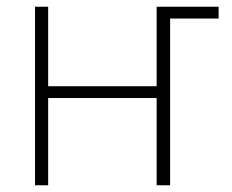

<svg xmlns="http://www.w3.org/2000/svg" viewBox="-20 -550 688 570"><path d="M84 0V-530H123V-294H445V-530H629V-495H485V0H445V-259H123V0Z"/></svg>

Font: Noto Sans Disp ExtLt
Style: Regular
Weight: 200
Designer: Monotype Design Team
Foundry: Monotype Imaging Inc.
Version: Version 2.000;GOOG;noto-source:20170915:90ef993387c0